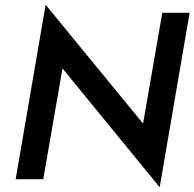

<svg xmlns="http://www.w3.org/2000/svg" viewBox="-20 -754 818 808"><path d="M663 -700 582 -234 172 -734 46 0H162L243 -466L652 34L778 -700Z"/></svg>

Font: Jost* 500 Medium Italic
Style: Italic
Weight: 500
Italic angle: -10°
Version: Version 3.200; ttfautohint (v0.97) -l 8 -r 50 -G 200 -x 14 -